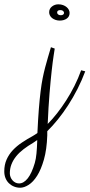

<svg xmlns="http://www.w3.org/2000/svg" viewBox="-162 -566 417 894"><path d="M92.8 -339.8Q91.8 -332 87.6 -305.9Q83.5 -279.8 78.6 -235.8Q73.7 -191.9 68.6 -130.1Q63.5 -68.4 60.1 11.2Q82 -10.7 104 -38.8Q126 -66.9 146.5 -98.9Q167 -130.9 184.8 -166.3Q202.6 -201.7 215.8 -238.8L234.9 -233.9Q219.2 -191.9 199 -152.1Q178.7 -112.3 155.5 -76.4Q132.3 -40.5 107.4 -9.8Q82.5 21 58.1 44.9V64.9Q55.7 130.9 42.5 177Q29.3 223.1 11 252.2Q-7.3 281.2 -28.6 294.7Q-49.8 308.1 -67.9 308.1Q-83 308.1 -96.4 302.7Q-109.9 297.4 -120.1 287.6Q-130.4 277.8 -136.2 263.7Q-142.1 249.5 -142.1 231.9Q-142.1 201.2 -131.3 177Q-120.6 152.8 -102.3 133.3Q-84 113.8 -59.8 97.7Q-35.6 81.5 -8.8 66.9Q-3.4 64 1.7 60.5Q6.8 57.1 12.2 53.2Q15.1 -10.3 18.8 -57.1Q22.5 -104 26.9 -139.4Q31.2 -174.8 36.6 -201.7Q42 -228.5 48.1 -251.7Q54.2 -274.9 60.8 -297.4Q67.4 -319.8 75.2 -346.2ZM0 192.9Q5.4 174.3 7.8 148.9Q10.3 123.5 11.2 92.8V85.9Q5.9 89.8 1.2 93Q-3.4 96.2 -7.8 99.1Q-32.2 113.3 -52.2 128.7Q-72.3 144 -86.4 161.4Q-100.6 178.7 -108.4 198.5Q-116.2 218.3 -116.2 241.2Q-116.2 250 -113 258.3Q-109.9 266.6 -104.2 273.2Q-98.6 279.8 -90.8 283.9Q-83 288.1 -73.2 288.1Q-51.8 288.1 -33 264.6Q-14.2 241.2 0 192.9ZM162.1 -505.9Q162.1 -488.8 148.9 -479.5Q135.7 -470.2 116.2 -470.2Q105.5 -470.2 96.4 -473.4Q87.4 -476.6 80.8 -481.7Q74.2 -486.8 70.6 -493.9Q66.9 -501 66.9 -508.8Q66.9 -525.4 79.8 -535.6Q92.8 -545.9 109.9 -545.9Q122.1 -545.9 131.8 -542.2Q141.6 -538.6 148.4 -532.7Q155.3 -526.9 158.7 -519.8Q162.1 -512.7 162.1 -505.9ZM136.2 -505.9Q136.2 -510.7 131.8 -514.9Q127.4 -519 119.1 -519Q104 -519 104 -507.8Q104 -502.4 108.6 -498.8Q113.3 -495.1 121.1 -495.1Q128.4 -495.1 132.3 -498.3Q136.2 -501.5 136.2 -505.9Z"/></svg>

Font: Clicker Script
Style: Regular
Weight: 400
Designer: Astigmatic (AOETI)
Foundry: Astigmatic (AOETI)
Version: Version 1.000